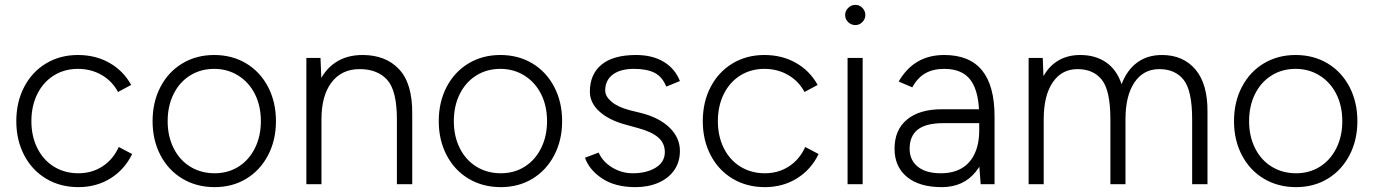

<svg xmlns="http://www.w3.org/2000/svg" viewBox="-20 -757 5645 789"><path d="M47 -259Q47 -338 79.5 -400Q112 -462 169.5 -496.5Q227 -531 300 -531Q373 -531 430 -498.5Q487 -466 519 -408L465 -379Q441 -424 397.5 -449Q354 -474 300 -474Q245 -474 201.5 -447Q158 -420 133.5 -371Q109 -322 109 -259Q109 -197 133.5 -148Q158 -99 202 -72Q246 -45 302 -45Q358 -45 401.5 -73.5Q445 -102 468 -153L523 -124Q492 -60 434 -24Q376 12 302 12Q228 12 170 -22.5Q112 -57 79.5 -119Q47 -181 47 -259Z M607 -259Q607 -338 639.5 -400Q672 -462 729.5 -496.5Q787 -531 860 -531Q934 -531 991.5 -496.5Q1049 -462 1081.5 -400Q1114 -338 1114 -259Q1114 -181 1081.5 -119Q1049 -57 992 -22.5Q935 12 862 12Q788 12 730 -22.5Q672 -57 639.5 -119Q607 -181 607 -259ZM1052 -259Q1052 -322 1027.5 -370.5Q1003 -419 959 -446.5Q915 -474 860 -474Q805 -474 761.5 -447Q718 -420 693.5 -371Q669 -322 669 -259Q669 -197 693.5 -148Q718 -99 762 -72Q806 -45 862 -45Q917 -45 960 -72Q1003 -99 1027.5 -148Q1052 -197 1052 -259Z M1239 -519H1297L1301 -423V0H1239ZM1611 -266H1674V0H1611ZM1458 -473Q1384 -473 1342.5 -418.5Q1301 -364 1301 -267H1263Q1263 -350 1287 -409Q1311 -468 1357.5 -499.5Q1404 -531 1470 -531Q1565 -531 1620 -472.5Q1675 -414 1674 -290V-266H1611Q1611 -385 1571 -429Q1531 -473 1458 -473Z M1783 -259Q1783 -338 1815.5 -400Q1848 -462 1905.5 -496.5Q1963 -531 2036 -531Q2110 -531 2167.5 -496.5Q2225 -462 2257.5 -400Q2290 -338 2290 -259Q2290 -181 2257.5 -119Q2225 -57 2168 -22.5Q2111 12 2038 12Q1964 12 1906 -22.5Q1848 -57 1815.5 -119Q1783 -181 1783 -259ZM2228 -259Q2228 -322 2203.5 -370.5Q2179 -419 2135 -446.5Q2091 -474 2036 -474Q1981 -474 1937.5 -447Q1894 -420 1869.5 -371Q1845 -322 1845 -259Q1845 -197 1869.5 -148Q1894 -99 1938 -72Q1982 -45 2038 -45Q2093 -45 2136 -72Q2179 -99 2203.5 -148Q2228 -197 2228 -259Z M2384 -109 2440 -130Q2457 -92 2496 -68.5Q2535 -45 2580 -45Q2637 -45 2674.5 -68Q2712 -91 2712 -132Q2712 -169 2684.5 -192.5Q2657 -216 2601 -231L2550 -245Q2481 -264 2442.5 -299.5Q2404 -335 2404 -380Q2404 -452 2452 -491.5Q2500 -531 2594 -531Q2661 -531 2707.5 -503Q2754 -475 2774 -424L2718 -401Q2702 -441 2670.5 -457.5Q2639 -474 2585 -474Q2529 -474 2498 -450.5Q2467 -427 2467 -385Q2467 -361 2493 -339Q2519 -317 2568 -304L2613 -293Q2689 -274 2731.5 -232.5Q2774 -191 2774 -137Q2774 -91 2750.5 -57.5Q2727 -24 2685.5 -6Q2644 12 2591 12Q2508 12 2454.5 -23.5Q2401 -59 2384 -109Z M2868 -259Q2868 -338 2900.5 -400Q2933 -462 2990.5 -496.5Q3048 -531 3121 -531Q3194 -531 3251 -498.5Q3308 -466 3340 -408L3286 -379Q3262 -424 3218.5 -449Q3175 -474 3121 -474Q3066 -474 3022.5 -447Q2979 -420 2954.5 -371Q2930 -322 2930 -259Q2930 -197 2954.5 -148Q2979 -99 3023 -72Q3067 -45 3123 -45Q3179 -45 3222.5 -73.5Q3266 -102 3289 -153L3344 -124Q3313 -60 3255 -24Q3197 12 3123 12Q3049 12 2991 -22.5Q2933 -57 2900.5 -119Q2868 -181 2868 -259Z M3463 -519H3525V0H3463ZM3453 -695Q3453 -712 3465.5 -724.5Q3478 -737 3495 -737Q3512 -737 3524 -724.5Q3536 -712 3536 -695Q3536 -679 3524 -666.5Q3512 -654 3495 -654Q3478 -654 3465.5 -666Q3453 -678 3453 -695Z M4004 -78V-278Q4004 -378 3970 -426Q3936 -474 3860 -474Q3814 -474 3782 -455.5Q3750 -437 3729 -398L3673 -422Q3705 -477 3751.5 -504Q3798 -531 3860 -531Q3964 -531 4015.5 -468Q4067 -405 4067 -278V0H4010ZM3656 -146Q3656 -223 3707 -265.5Q3758 -308 3850 -308H4005V-251H3858Q3785 -251 3751.5 -224.5Q3718 -198 3718 -146Q3718 -99 3751.5 -72Q3785 -45 3846 -45Q3896 -45 3931 -65Q3966 -85 3985 -125Q4004 -165 4004 -222H4041Q4041 -115 3990 -51.5Q3939 12 3850 12Q3758 12 3707 -30Q3656 -72 3656 -146Z M4207 -519H4265L4268 -444Q4291 -486 4329.5 -508.5Q4368 -531 4419 -531Q4481 -531 4525 -501Q4569 -471 4589 -411Q4611 -469 4653 -500Q4695 -531 4755 -531Q4842 -531 4892.5 -471.5Q4943 -412 4942 -297V0H4879V-266Q4879 -385 4844 -429Q4809 -473 4744 -473Q4679 -473 4642 -418.5Q4605 -364 4605 -267V0H4543V-266Q4543 -385 4508 -429Q4473 -473 4408 -473Q4343 -473 4306 -418.5Q4269 -364 4269 -267V0H4207Z M5051 -259Q5051 -338 5083.5 -400Q5116 -462 5173.5 -496.5Q5231 -531 5304 -531Q5378 -531 5435.5 -496.5Q5493 -462 5525.5 -400Q5558 -338 5558 -259Q5558 -181 5525.5 -119Q5493 -57 5436 -22.5Q5379 12 5306 12Q5232 12 5174 -22.5Q5116 -57 5083.5 -119Q5051 -181 5051 -259ZM5496 -259Q5496 -322 5471.5 -370.5Q5447 -419 5403 -446.5Q5359 -474 5304 -474Q5249 -474 5205.5 -447Q5162 -420 5137.5 -371Q5113 -322 5113 -259Q5113 -197 5137.5 -148Q5162 -99 5206 -72Q5250 -45 5306 -45Q5361 -45 5404 -72Q5447 -99 5471.5 -148Q5496 -197 5496 -259Z"/></svg>

Font: 寒蝉端黑体 Light
Style: Regular
Weight: 300
Designer: ChillDuanSans {Warren2060}; 
Source Han Sans {Ryoko NISHIZUKA 西塚涼子 (kana, bopomofo & ideographs); Paul D. Hunt (Latin, G
Foundry: ChillType&Adobe
Version: Version 1.300;Glyphs 3.3 (3306)